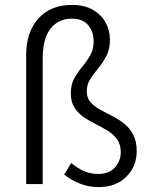

<svg xmlns="http://www.w3.org/2000/svg" viewBox="-20 -745 602 777"><path d="M378.9 12.2Q338.9 12.2 304.4 -1.5Q270 -15.1 239.7 -38.1L268.1 -85.4Q295.4 -63 321.5 -52Q347.7 -41 377.4 -41Q422.4 -41 445.6 -67.9Q468.8 -94.7 468.8 -128.9Q468.8 -160.6 454.1 -180.9Q439.5 -201.2 416.5 -215.6Q393.6 -230 367.7 -242.7Q341.8 -255.4 318.8 -271Q295.9 -286.6 281.2 -309.6Q266.6 -332.5 266.6 -367.7Q266.6 -402.8 280.5 -428Q294.4 -453.1 312.7 -474.9Q331.1 -496.6 345 -520.8Q358.9 -544.9 358.9 -577.1Q358.9 -617.7 336.7 -643.6Q314.5 -669.4 271 -669.4Q216.3 -669.4 184.6 -629.4Q152.8 -589.4 152.8 -506.8V0H85.9V-522Q85.9 -615.2 135.3 -670.2Q184.6 -725.1 272 -725.1Q320.8 -725.1 355 -705.8Q389.2 -686.5 407 -654.5Q424.8 -622.6 424.8 -584Q424.8 -545.9 410.6 -518.8Q396.5 -491.7 377.9 -469.2Q359.4 -446.8 345.2 -424.8Q331.1 -402.8 331.1 -375Q331.1 -349.1 345.7 -332Q360.4 -314.9 383.3 -302.2Q406.2 -289.6 432.1 -276.6Q458 -263.7 481 -245.8Q503.9 -228 518.6 -200.9Q533.2 -173.8 533.2 -132.8Q533.2 -71.3 491 -29.5Q448.7 12.2 378.9 12.2Z"/></svg>

Font: Varta Light Light
Style: Regular
Weight: 300
Version: Version 1.004